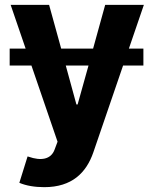

<svg xmlns="http://www.w3.org/2000/svg" viewBox="-20 -566 632 794"><path d="M573 -365H513L575 -546H415L365 -365H233L183 -546H24L86 -365H20V-295H110L218 20L206 52C191 94 149 100 98 82L94 81L60 190C88 202 124 208 163 208C278 208 337 148 366 64L489 -295H573ZM252 -295H346L301 -134H296Z"/></svg>

Font: Wafeq
Style: Bold
Weight: 700
Designer: Rasmus Andersson & Azza Alameddine
Foundry: Google & TypeTogether
Version: Version 3.000;FEAKit 1.0